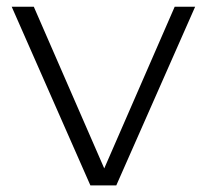

<svg xmlns="http://www.w3.org/2000/svg" viewBox="-20 -562 626 582"><path d="M254 0 15.5 -541.5H82.5L296 -51.5L509.5 -541.5H571.5L332.5 0Z"/></svg>

Font: Encode Sans Expanded Expanded Light
Style: Regular
Weight: 300
Width: 7
Designer: Multiple Designers
Foundry: Impallari Type
Version: Version 3.000; ttfautohint (v1.8.3) -l 8 -r 50 -G 200 -x 14 